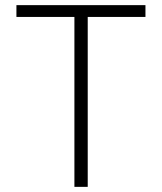

<svg xmlns="http://www.w3.org/2000/svg" viewBox="-20 -727 631 747"><path d="M43.9 -707H545.9V-661.1H321.3V0H269.5V-661.1H43.9Z"/></svg>

Font: Pretendard GOV ExtraLight
Style: Regular
Weight: 200
Designer: Base glyphs from Inter by Rasmus Andersson; Hangeul glyphs from Noto Sans CJK(Source Han Sans) by Jang Soo-young and Kan
Foundry: Kil Hyung-jin
Version: Version 1.309